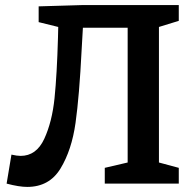

<svg xmlns="http://www.w3.org/2000/svg" viewBox="-20 -722 763 755"><path d="M683 -640 605 -616V-83L683 -62V0H392V-62L482 -83V-613H306L301 -526Q292 -345 277 -238.5Q262 -132 218 -59.5Q174 13 87 13Q55 13 6 0L25 -114Q47 -109 61 -109Q123 -109 154 -176Q185 -243 194.5 -336.5Q204 -430 208 -574L209 -616L132 -635V-697L302 -702H683Z"/></svg>

Font: Bitter Pro SemiBold
Style: Regular
Weight: 600
Designer: Sol Matas, and Bitter project Authors
Foundry: Sol Matas
Version: Version 1.010